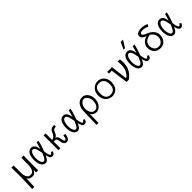

<svg xmlns="http://www.w3.org/2000/svg" viewBox="462 -2847 5076 5076"><g transform="rotate(-45 3000.0 -309.0)"><path d="M83 -289.5Q83 -411 79 -550H161V-270Q161 -222.5 172.8 -173.8Q184.5 -125 216 -90Q247.5 -55 302 -55Q380 -55 412 -118Q444 -181 446 -272L452 -550H533Q529 -458 529 -184V0H451V-98Q433.5 -49 400.2 -19.5Q367 10 314 10Q267.5 10 228.2 -6Q189 -22 159 -67L148 237H67Q83 -26 83 -289.5Z M643 -272.5Q643 -364.5 665 -428.2Q687 -492 726 -524Q765 -556 815.5 -556Q866 -556 899 -526.5Q932 -497 948 -448Q958 -415 969.5 -360.5Q986.5 -415 1001.5 -469.8Q1016.5 -524.5 1022 -550H1088Q1073.5 -477.5 1047.8 -393.8Q1022 -310 994 -237.5L1004 -178Q1012 -130.5 1026.2 -94.8Q1040.5 -59 1062 -59Q1075 -59 1087.8 -72.8Q1100.5 -86.5 1109 -109.5L1159 -79.5Q1144 -49 1133.2 -32Q1122.5 -15 1105.5 -4Q1088.5 7 1063 7Q1021.5 7 994.2 -29.8Q967 -66.5 952.5 -140.5Q930 -92 909.2 -60.8Q888.5 -29.5 863 -12.2Q837.5 5 805 5Q761 5 724.2 -25.8Q687.5 -56.5 665.2 -119Q643 -181.5 643 -272.5ZM802.5 -62.5Q825.5 -62.5 846.8 -86Q868 -109.5 885.8 -144.8Q903.5 -180 925.5 -232L932.5 -250Q909.5 -367 895.5 -409Q882 -448 861.8 -469.5Q841.5 -491 817 -491Q783 -491 759 -459.2Q735 -427.5 723 -376.5Q711 -325.5 711 -268Q711 -215.5 721.8 -168.2Q732.5 -121 753.2 -91.8Q774 -62.5 802.5 -62.5Z M1476 -154.5Q1471 -185.5 1466 -202.5Q1461 -219.5 1445.8 -232.8Q1430.5 -246 1401 -246H1358V0H1284.5V-550H1358V-308Q1412.5 -315 1446.8 -352.8Q1481 -390.5 1503 -449.5Q1541 -550 1651 -550H1677.5V-485H1653Q1624.5 -485 1605 -473Q1585.5 -461 1573.5 -442Q1561.5 -423 1550.5 -395.5Q1537.5 -364 1529 -347.2Q1520.5 -330.5 1502.5 -313.2Q1484.5 -296 1455.5 -286Q1481.5 -281.5 1496.8 -270.8Q1512 -260 1520.8 -242.2Q1529.5 -224.5 1536.5 -194L1545.5 -153Q1553.5 -115 1558.5 -97.2Q1563.5 -79.5 1571.8 -69.2Q1580 -59 1594.5 -59Q1613.5 -59 1624.2 -74.8Q1635 -90.5 1640 -112.2Q1645 -134 1650.5 -170L1652.5 -184L1719 -173Q1711.5 -96.5 1682 -45.2Q1652.5 6 1595 6Q1549 6 1523.8 -22.5Q1498.5 -51 1490.8 -80.5Q1483 -110 1476 -154.5Z M1843 -272.5Q1843 -364.5 1865 -428.2Q1887 -492 1926 -524Q1965 -556 2015.5 -556Q2066 -556 2099 -526.5Q2132 -497 2148 -448Q2158 -415 2169.5 -360.5Q2186.5 -415 2201.5 -469.8Q2216.5 -524.5 2222 -550H2288Q2273.5 -477.5 2247.8 -393.8Q2222 -310 2194 -237.5L2204 -178Q2212 -130.5 2226.2 -94.8Q2240.5 -59 2262 -59Q2275 -59 2287.8 -72.8Q2300.5 -86.5 2309 -109.5L2359 -79.5Q2344 -49 2333.2 -32Q2322.5 -15 2305.5 -4Q2288.5 7 2263 7Q2221.5 7 2194.2 -29.8Q2167 -66.5 2152.5 -140.5Q2130 -92 2109.2 -60.8Q2088.5 -29.5 2063 -12.2Q2037.5 5 2005 5Q1961 5 1924.2 -25.8Q1887.5 -56.5 1865.2 -119Q1843 -181.5 1843 -272.5ZM2002.5 -62.5Q2025.5 -62.5 2046.8 -86Q2068 -109.5 2085.8 -144.8Q2103.5 -180 2125.5 -232L2132.5 -250Q2109.5 -367 2095.5 -409Q2082 -448 2061.8 -469.5Q2041.5 -491 2017 -491Q1983 -491 1959 -459.2Q1935 -427.5 1923 -376.5Q1911 -325.5 1911 -268Q1911 -215.5 1921.8 -168.2Q1932.5 -121 1953.2 -91.8Q1974 -62.5 2002.5 -62.5Z M2470 240 2475 49 2478 -73Q2480.5 -201 2485 -280Q2489 -353.5 2517.5 -414.8Q2546 -476 2597.2 -512.5Q2648.5 -549 2719 -549Q2775 -549 2823.8 -514.2Q2872.5 -479.5 2901.8 -418.5Q2931 -357.5 2931 -282Q2931 -202 2900.2 -136.2Q2869.5 -70.5 2819 -32.8Q2768.5 5 2712 5Q2659 5 2617.2 -19.8Q2575.5 -44.5 2549 -85Q2549 -20 2546.5 76Q2545.5 119.5 2544.8 161Q2544 202.5 2544 240ZM2859 -281Q2859 -332 2838.5 -379.2Q2818 -426.5 2784.2 -455.8Q2750.5 -485 2713 -485Q2674.5 -485 2638.5 -454.5Q2602.5 -424 2580.2 -375.5Q2558 -327 2558 -276Q2558 -214.5 2575.5 -165Q2593 -115.5 2627.8 -86.8Q2662.5 -58 2713 -58Q2760 -58 2793 -88Q2826 -118 2842.5 -168.8Q2859 -219.5 2859 -281Z M3049 -273Q3049 -353 3081.5 -417.8Q3114 -482.5 3172.2 -519.8Q3230.5 -557 3304 -557Q3376 -557 3432.2 -521.5Q3488.5 -486 3520.2 -421.8Q3552 -357.5 3552 -275Q3552 -195.5 3522.2 -132Q3492.5 -68.5 3437 -32.2Q3381.5 4 3307.5 4Q3235.5 4 3176.5 -30.2Q3117.5 -64.5 3083.2 -127.5Q3049 -190.5 3049 -273ZM3479 -273Q3479 -388.5 3428 -441.2Q3377 -494 3295.5 -494Q3215.5 -494 3169.8 -442.5Q3124 -391 3124 -277Q3124 -160.5 3171.2 -109.8Q3218.5 -59 3299 -59Q3380 -59 3429.5 -109.2Q3479 -159.5 3479 -273Z M3768.5 -487H3660V-550H3839L3893 -92H3926Q3967 -134 3995.2 -178.5Q4023.5 -223 4040.8 -284.2Q4058 -345.5 4058 -426.5Q4058 -487 4049 -550H4131Q4140.5 -485.5 4140.5 -427.5Q4140.5 -314.5 4108 -232.2Q4075.5 -150 4027.8 -97.5Q3980 -45 3918 0H3834Z M4234.5 -274Q4234.5 -367 4256.8 -431.2Q4279 -495.5 4318 -527.5Q4357 -559.5 4408 -559.5Q4458.5 -559.5 4491.8 -530Q4525 -500.5 4541 -451Q4548.5 -428 4563 -362.5Q4580 -418 4595 -473Q4610 -528 4615.5 -553.5H4682Q4668 -480.5 4642 -396.8Q4616 -313 4587.5 -239L4597.5 -179Q4605.5 -131 4619.8 -95.2Q4634 -59.5 4656 -59.5Q4669 -59.5 4681.8 -73.2Q4694.5 -87 4703.5 -110L4753.5 -80Q4738.5 -49 4727.8 -32Q4717 -15 4699.8 -4Q4682.5 7 4657 7Q4615.5 7 4588.2 -29.8Q4561 -66.5 4546 -141Q4511.5 -67.5 4478 -31.2Q4444.5 5 4397.5 5Q4353 5 4316 -26Q4279 -57 4256.8 -119.8Q4234.5 -182.5 4234.5 -274ZM4383 -661 4468.5 -858H4559L4437 -661ZM4395 -63Q4418 -63 4439.5 -86.8Q4461 -110.5 4479 -146Q4497 -181.5 4518.5 -233.5L4525.5 -251.5Q4502.5 -369.5 4488.5 -411.5Q4475 -450.5 4454.5 -472.2Q4434 -494 4409.5 -494Q4375 -494 4351 -462Q4327 -430 4314.8 -378.8Q4302.5 -327.5 4302.5 -269.5Q4302.5 -216.5 4313.5 -169.2Q4324.5 -122 4345.5 -92.5Q4366.5 -63 4395 -63Z M4859.5 -241.5Q4859.5 -299 4882.2 -347.8Q4905 -396.5 4951.2 -431.5Q4997.5 -466.5 5065 -482.5Q5004 -505.5 4963.2 -538.2Q4922.5 -571 4922.5 -621Q4922.5 -656.5 4946 -682.2Q4969.5 -708 5012 -721.5Q5054.5 -735 5109.5 -735Q5208 -735 5307.5 -692L5279.5 -628Q5215 -652.5 5177.5 -660.8Q5140 -669 5106 -669Q5002 -669 5002 -615.5Q5002 -596 5014.8 -582.2Q5027.5 -568.5 5045.8 -559.2Q5064 -550 5098.5 -536Q5145 -517 5183.8 -495.2Q5222.5 -473.5 5255 -444Q5341.5 -365.5 5341.5 -250.5Q5341.5 -183.5 5313.8 -124.8Q5286 -66 5231.8 -30Q5177.5 6 5101.5 6Q5025.5 6 4970.8 -29Q4916 -64 4887.8 -120.8Q4859.5 -177.5 4859.5 -241.5ZM5271 -238.5Q5271 -269.5 5260 -308.5Q5249 -347.5 5220.8 -385.8Q5192.5 -424 5145 -447Q5043 -430.5 4988.2 -380.2Q4933.5 -330 4933.5 -239Q4933.5 -182 4955.8 -141Q4978 -100 5015.5 -78.8Q5053 -57.5 5098 -57.5Q5151.5 -57.5 5190.8 -85.8Q5230 -114 5250.5 -156.2Q5271 -198.5 5271 -238.5Z M5443 -272.5Q5443 -364.5 5465 -428.2Q5487 -492 5526 -524Q5565 -556 5615.5 -556Q5666 -556 5699 -526.5Q5732 -497 5748 -448Q5758 -415 5769.5 -360.5Q5786.5 -415 5801.5 -469.8Q5816.5 -524.5 5822 -550H5888Q5873.5 -477.5 5847.8 -393.8Q5822 -310 5794 -237.5L5804 -178Q5812 -130.5 5826.2 -94.8Q5840.5 -59 5862 -59Q5875 -59 5887.8 -72.8Q5900.5 -86.5 5909 -109.5L5959 -79.5Q5944 -49 5933.2 -32Q5922.5 -15 5905.5 -4Q5888.5 7 5863 7Q5821.5 7 5794.2 -29.8Q5767 -66.5 5752.5 -140.5Q5730 -92 5709.2 -60.8Q5688.5 -29.5 5663 -12.2Q5637.5 5 5605 5Q5561 5 5524.2 -25.8Q5487.5 -56.5 5465.2 -119Q5443 -181.5 5443 -272.5ZM5602.5 -62.5Q5625.5 -62.5 5646.8 -86Q5668 -109.5 5685.8 -144.8Q5703.5 -180 5725.5 -232L5732.5 -250Q5709.5 -367 5695.5 -409Q5682 -448 5661.8 -469.5Q5641.5 -491 5617 -491Q5583 -491 5559 -459.2Q5535 -427.5 5523 -376.5Q5511 -325.5 5511 -268Q5511 -215.5 5521.8 -168.2Q5532.5 -121 5553.2 -91.8Q5574 -62.5 5602.5 -62.5Z"/></g></svg>

Font: JuliaMono Light
Style: Regular
Weight: 300
Monospace: yes
Designer: cormullion
Foundry: corm
Version: Version 0.054; ttfautohint (v1.8.4)